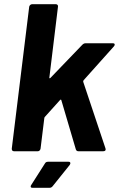

<svg xmlns="http://www.w3.org/2000/svg" viewBox="-20 -720 566 914"><path d="M133 -700H246Q251 -700 254 -696.5Q257 -693 256 -688L215 -351Q214 -348 216 -347.5Q218 -347 220 -349L372 -507Q379 -514 387 -514H517Q526 -514 526 -508Q526 -503 522 -499L378 -338Q376 -335 376 -331L482 -14Q483 -12 483 -9Q483 0 471 0H353Q344 0 341 -9L272 -243Q272 -245 269.5 -245.5Q267 -246 266 -244L194 -164Q193 -163 192 -161.5Q191 -160 191 -158L173 -12Q172 -7 168.5 -3.5Q165 0 160 0H47Q36 0 36 -12L119 -688Q120 -693 124 -696.5Q128 -700 133 -700ZM209 50H306Q315 50 315 57Q315 60 312 65L231 166Q225 174 216 174H135Q126 174 126 168Q126 164 129 160L194 58Q198 50 209 50Z"/></svg>

Font: Barlow
Style: Bold Italic
Weight: 700
Italic angle: -7°
Designer: Jeremy Tribby
Foundry: Tribby Type
Version: Version 1.422